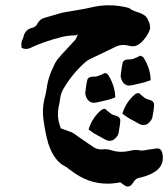

<svg xmlns="http://www.w3.org/2000/svg" viewBox="-20 -438 620 707"><path d="M267.6 -310.5Q264.6 -310.5 261.5 -309.1Q258.3 -307.6 254.9 -307.6Q222.7 -307.6 192.4 -297.4L179.7 -294.4Q128.9 -278.8 100.6 -265.6Q86.9 -257.8 75.7 -257.8Q67.4 -257.8 59.6 -261.7L58.6 -275.9Q58.6 -282.7 62 -291.5Q64.9 -295.4 65.9 -300.3Q71.8 -330.1 99.6 -335.9Q112.3 -338.9 117.7 -351.1Q127.4 -368.7 146 -373L210.4 -391.6L262.2 -400.4Q295.9 -405.8 329.1 -413.6Q355 -418.5 381.3 -418.5Q418 -418.5 454.6 -408.7Q471.7 -396.5 492.2 -391.6Q511.2 -383.8 517.6 -376.7Q523.9 -369.6 525.9 -361.8Q532.7 -352.1 532.7 -332Q527.8 -318.4 522.5 -309.6Q495.6 -267.6 469.7 -267.6Q461.9 -267.6 452.9 -270Q443.8 -272.5 434.1 -272.5Q416.5 -272.5 399.4 -262.7L311 -220.2Q302.2 -216.3 293.9 -209Q246.1 -166.5 212.9 -109.9Q203.1 -92.3 201.2 -72.3Q200.7 -64.5 195.8 -44.4Q193.4 -27.8 193.4 -13.7Q193.4 6.8 204.1 34.7L243.2 48.8Q250.5 51.8 265.6 63.5Q292.5 82.5 321.8 102.1Q335.9 112.3 354 112.3L367.2 111.3Q378.9 111.3 389.6 115.2Q408.2 121.1 427.2 121.1Q442.4 121.1 458.5 117.2Q468.8 114.3 480.5 114.3Q489.3 114.3 498.5 116.2H502.9Q512.7 116.2 524.4 113.3Q555.7 108.4 559.1 108.4Q579.6 108.4 579.6 144Q579.6 196.3 495.6 216.3Q480.5 217.3 471.2 233.2Q461.9 249 450.2 249Q442.4 249 426.3 235.4L422.4 233.4Q398.4 238.3 375.5 238.3Q302.2 238.3 239.7 188.5Q235.4 186.5 230.7 182.1Q226.1 177.7 220.2 174.8Q179.7 155.8 157.7 90.3Q146 48.8 139.6 -1Q138.2 -13.7 138.2 -26.9Q138.2 -57.6 147 -86.4Q151.4 -106 153.8 -125Q161.1 -162.6 178.2 -195.3L182.6 -205.1Q190.4 -219.2 202.1 -231L203.1 -232.9L257.3 -291.5Q261.2 -297.4 263.7 -304.7Q265.6 -309.1 267.6 -310.5ZM384.3 80.6Q375.5 80.6 365.7 75Q356 69.3 346.2 64Q325.2 53.7 306.2 38.6Q317.9 0.5 344.7 -25.4L353.5 -33.7Q358.9 -37.1 367.7 -37.1Q373 -31.2 388.2 -19.5Q395 -15.1 402.8 -13.2Q422.9 -8.8 422.9 5.9Q422.9 19 416.5 52.7Q414.6 60.1 409.2 66.4Q397.9 80.6 384.3 80.6ZM325.7 -59.6Q306.2 -59.6 297.4 -81.1Q293.9 -88.9 293.9 -96.2Q297.9 -130.4 301.3 -143.1Q304.7 -155.8 323.2 -155.8H328.1Q335 -155.8 341.3 -158.2Q359.4 -165 365.7 -169.4Q375 -167 378.4 -162.1Q404.3 -120.1 404.3 -79.1Q381.8 -70.3 358.9 -65.9Q347.7 -63.5 339.4 -61.5Q331.1 -59.6 325.7 -59.6ZM508.8 22.5Q500 22.5 490.2 16.8Q480.5 11.2 470.7 5.9Q449.7 -4.4 430.7 -19.5Q442.4 -57.6 469.2 -83.5L478 -91.8Q483.4 -95.2 492.2 -95.2Q497.6 -89.4 512.7 -77.6Q519.5 -73.2 527.3 -71.3Q547.4 -66.9 547.4 -52.2Q547.4 -39.1 541 -5.4Q539.1 2 533.7 8.3Q522.5 22.5 508.8 22.5ZM456.1 -123Q436.5 -123 427.7 -144.5Q424.3 -152.3 424.3 -159.7Q428.2 -193.8 431.6 -206.5Q435.1 -219.2 453.6 -219.2H458.5Q465.3 -219.2 471.7 -221.7Q489.7 -228.5 496.1 -232.9Q505.4 -230.5 508.8 -225.6Q534.7 -183.6 534.7 -142.6Q512.2 -133.8 489.3 -129.4Q478 -127 469.7 -125Q461.4 -123 456.1 -123Z"/></svg>

Font: Kurland
Style: Regular
Weight: 400
Designer: GGBot
Version: 0.22